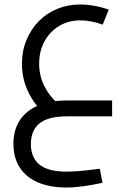

<svg xmlns="http://www.w3.org/2000/svg" viewBox="-20 -520 592 858"><path d="M277 318Q204 318 150.5 295.5Q97 273 68.5 229Q40 185 40 123Q40 61 68.5 17.5Q97 -26 150.5 -48.5Q204 -71 278 -71H481V0H278Q195 0 156.5 31.5Q118 63 118 124Q118 184 156.5 215.5Q195 247 277 247Q302 247 338 244Q374 241 426 234L438 297Q391 307 351.5 312.5Q312 318 277 318ZM189 -3Q135 -49 106.5 -108.5Q78 -168 78 -235Q78 -292 98 -340.5Q118 -389 153 -425Q188 -461 236 -480.5Q284 -500 339 -500Q368 -500 401.5 -494Q435 -488 466 -477L439 -410Q414 -419 388.5 -424Q363 -429 340 -429Q286 -429 244.5 -404Q203 -379 179 -335.5Q155 -292 155 -235Q155 -183 177 -137.5Q199 -92 239 -57Z"/></svg>

Font: Cairo
Style: Regular
Weight: 400
Designer: Mohamed Gaber, Accademia di Belle Arti di Urbino
Foundry: Kief Type Foundry, Accademia di Belle Arti di Urbino
Version: Version 3.120